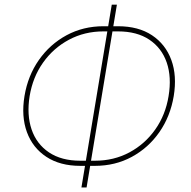

<svg xmlns="http://www.w3.org/2000/svg" viewBox="-20 -783 835 838"><path d="M330.6 -59.1Q242.2 -59.1 182.4 -98.4Q122.6 -137.7 97.4 -206.5Q72.3 -275.4 86.9 -363.8Q101.6 -452.6 149.7 -521.2Q197.8 -589.8 270.5 -629.2Q343.3 -668.5 431.6 -668.5H495.1Q584 -668.5 643.3 -629.2Q702.6 -589.8 727.8 -521.2Q752.9 -452.6 738.3 -363.8Q723.6 -275.4 675.8 -206.5Q627.9 -137.7 555.4 -98.4Q482.9 -59.1 394 -59.1ZM330.6 -81.5H394Q477.1 -81.5 544.9 -117.9Q612.8 -154.3 657.7 -218Q702.6 -281.7 715.8 -363.8Q729.5 -446.3 707.8 -509.8Q686 -573.2 632.1 -609.6Q578.1 -646 495.1 -646H431.6Q349.1 -646 281 -609.6Q212.9 -573.2 168 -509.8Q123 -446.3 109.4 -363.8Q96.2 -281.7 117.9 -218Q139.6 -154.3 193.8 -117.9Q248 -81.5 330.6 -81.5ZM335.4 35.2 467.8 -762.7H490.2L357.9 35.2Z"/></svg>

Font: Inter Thin
Style: Italic
Weight: 250
Italic angle: -9.3988°
Designer: Rasmus Andersson
Foundry: rsms
Version: Version 4.001;git-66647c0bb